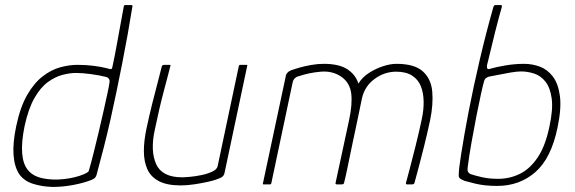

<svg xmlns="http://www.w3.org/2000/svg" viewBox="-20 -728 2269 758"><path d="M44 -230Q60 -306 87.5 -353.5Q115 -401 149 -427Q183 -453 218.5 -462.5Q254 -472 286 -472Q321 -472 351 -468Q381 -464 400 -459Q414 -455 418 -455Q422 -455 424 -465Q428 -482 433.5 -511Q439 -540 445 -573Q451 -606 456.5 -636Q462 -666 465.5 -685Q469 -704 469 -704Q469 -706 471 -707Q473 -708 474 -708H500Q501 -708 502 -707Q503 -706 503 -704Q494 -648 484 -592Q474 -536 463 -480.5Q452 -425 440.5 -369Q429 -313 416.5 -257.5Q404 -202 390 -147Q376 -92 361 -37Q360 -33 356.5 -28Q353 -23 342 -18Q312 -6 270.5 2Q229 10 188 10Q147 9 111.5 -2Q76 -13 57 -39Q37 -68 33.5 -116Q30 -164 44 -230ZM77 -230Q64 -166 67.5 -123Q71 -80 90 -57Q110 -32 149 -24Q188 -16 232.5 -21Q277 -26 311 -40Q319 -44 324.5 -47Q330 -50 331 -55Q339 -82 349 -122Q359 -162 369.5 -206Q380 -250 389 -290.5Q398 -331 404.5 -361Q411 -391 412 -401Q414 -412 410 -417Q406 -422 400 -424Q372 -431 338.5 -435.5Q305 -440 280 -440Q256 -440 227 -432.5Q198 -425 169 -404Q140 -383 116 -341Q92 -299 77 -230Z M694 4Q639 4 607 -13Q575 -30 561.5 -60.5Q548 -91 548 -131.5Q548 -172 558 -219Q569 -271 581.5 -321Q594 -371 604.5 -410Q615 -449 619 -467Q621 -470 623.5 -471Q626 -472 630 -472H647Q652 -472 653 -471Q654 -470 652 -465Q650 -457 643.5 -432Q637 -407 627.5 -371.5Q618 -336 608.5 -295Q599 -254 591 -215Q573 -132 596.5 -80Q620 -28 699 -28Q709 -28 731 -30Q753 -32 776.5 -37Q800 -42 818 -50.5Q836 -59 839 -71L923 -468Q924 -470 925 -471Q926 -472 927 -472H953Q955 -472 956 -471Q957 -470 956 -468L867 -48Q865 -36 858 -30.5Q851 -25 833 -19Q826 -16 802 -10.5Q778 -5 748.5 -0.5Q719 4 694 4Z M1544 -445Q1498 -445 1459 -416.5Q1420 -388 1409 -340L1391 -253Q1380 -202 1369.5 -151.5Q1359 -101 1351 -62Q1343 -23 1338 -5Q1337 -2 1334.5 -1Q1332 0 1327 0H1310Q1303 0 1305 -7L1358 -253Q1372 -318 1366.5 -359.5Q1361 -401 1329 -424Q1294 -449 1246.5 -445Q1199 -441 1156 -426Q1150 -425 1143.5 -418.5Q1137 -412 1135 -401L1051 -4Q1050 -2 1049 -1Q1048 0 1046 0H1021Q1019 0 1018 -1Q1017 -2 1018 -4L1109 -431Q1109 -434 1114.5 -440.5Q1120 -447 1130 -451Q1141 -455 1162 -461Q1183 -467 1208.5 -471.5Q1234 -476 1258 -476Q1319 -476 1351.5 -454.5Q1384 -433 1395 -398Q1410 -423 1436.5 -440Q1463 -457 1492 -466.5Q1521 -476 1545 -476Q1616 -476 1649 -446.5Q1682 -417 1686.5 -366.5Q1691 -316 1678 -253Q1667 -202 1654.5 -151.5Q1642 -101 1631.5 -62Q1621 -23 1616 -5Q1614 0 1606 0H1588Q1584 0 1583 -1.5Q1582 -3 1583 -7Q1586 -18 1596.5 -57.5Q1607 -97 1620.5 -151Q1634 -205 1645 -257Q1653 -293 1652.5 -327Q1652 -361 1641.5 -387.5Q1631 -414 1607 -429.5Q1583 -445 1544 -445Z M1943 6Q1893 6 1856.5 -3Q1820 -12 1814 -14Q1802 -19 1796.5 -23Q1791 -27 1791 -36Q1791 -45 1793 -66Q1795 -83 1800.5 -119Q1806 -155 1814 -200Q1822 -245 1830 -287Q1849 -385 1874 -492Q1899 -599 1928 -701Q1929 -703 1930.5 -705.5Q1932 -708 1936 -708H1957Q1962 -708 1961.5 -705Q1961 -702 1961 -700Q1957 -685 1949.5 -658.5Q1942 -632 1934.5 -601Q1927 -570 1920 -541.5Q1913 -513 1908.5 -494Q1904 -475 1903 -472Q1901 -462 1904 -457.5Q1907 -453 1917 -457Q1937 -463 1974.5 -469.5Q2012 -476 2049 -476Q2081 -476 2111 -465Q2141 -454 2162.5 -426Q2184 -398 2190.5 -349Q2197 -300 2181 -224Q2156 -103 2093.5 -48.5Q2031 6 1943 6ZM1947 -22Q1992 -22 2032 -41.5Q2072 -61 2102.5 -106Q2133 -151 2149 -228Q2164 -297 2158 -339.5Q2152 -382 2133.5 -405.5Q2115 -429 2089 -437.5Q2063 -446 2037 -446Q2021 -446 1994.5 -441.5Q1968 -437 1944.5 -432Q1921 -427 1913 -426Q1907 -425 1900.5 -421Q1894 -417 1891 -407Q1887 -394 1879 -357.5Q1871 -321 1861 -270.5Q1851 -220 1841.5 -166Q1832 -112 1826 -65Q1825 -54 1828 -49Q1831 -44 1837 -41Q1854 -35 1882.5 -28.5Q1911 -22 1947 -22Z"/></svg>

Font: Glory Thin Thin
Style: Italic
Weight: 250
Italic angle: -12°
Version: Version 1.011